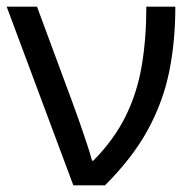

<svg xmlns="http://www.w3.org/2000/svg" viewBox="-20 -556 587 576"><path d="M0 -536H91L198 -247Q207 -223 218.5 -190Q230 -157 240.5 -125.5Q251 -94 256 -74H260Q322 -137 356.5 -206.5Q391 -276 405 -357.5Q419 -439 419 -536H506Q506 -431 487.5 -340.5Q469 -250 423.5 -166.5Q378 -83 295 0H200Z"/></svg>

Font: TSCustom
Style: Regular
Weight: 400
Designer: Monotype Design Team
Foundry: Monotype Imaging Inc.
Version: Version 2.004; ttfautohint (v1.8.3) -l 8 -r 50 -G 200 -x 14 